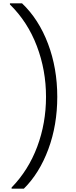

<svg xmlns="http://www.w3.org/2000/svg" viewBox="-20 -954 460 1160"><path d="M50 186V179Q152 74 205 -68Q258 -210 258 -369Q258 -530 202.5 -676Q147 -822 40 -927V-934H113Q214 -838 270 -690Q326 -542 326 -369Q326 -198 272 -52.5Q218 93 124 186Z"/></svg>

Font: Poppins-tnum Light
Style: Regular
Weight: 300
Designer: Ninad Kale (Devanagari), Jonny Pinhorn (Latin)
Foundry: Indian Type Foundry
Version: Version 4.004